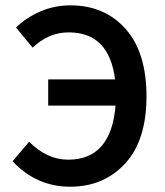

<svg xmlns="http://www.w3.org/2000/svg" viewBox="-20 -686 616 718"><path d="M26.9 -83 88.9 -155.8Q155.8 -88.9 234.9 -88.9Q395.5 -88.9 412.1 -291H160.2V-389.2H410.2Q388.2 -564.9 236.8 -564.9Q161.6 -564.9 102.1 -507.8L40 -583Q76.2 -619.1 129.6 -642.6Q183.1 -666 243.2 -666Q371.1 -666 449.5 -578.1Q527.8 -490.2 527.8 -325.7Q527.8 -161.1 448 -74.5Q368.2 12.2 242.2 12.2Q116.2 12.2 26.9 -83Z"/></svg>

Font: SourceSansPro-Semibold
Style: Regular
Weight: 600
Designer: Paul D. Hunt
Foundry: Adobe Systems Incorporated
Version: Version 2.020;PS 2.0;hotconv 1.0.86;makeotf.lib2.5.63406